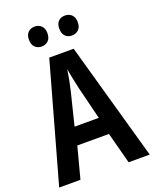

<svg xmlns="http://www.w3.org/2000/svg" viewBox="-165 -1002 879 1094"><g transform="rotate(-20 275.0 -455.0)"><path d="M421 0 371 -190H179L129 0H0L200 -715H348L549 0ZM299 -493Q293 -521 285.5 -556.5Q278 -592 274 -618Q270 -590 263.5 -557Q257 -524 250 -494L201 -296H348ZM126 -850Q126 -880 142 -895Q158 -910 182 -910Q206 -910 222 -894.5Q238 -879 238 -850Q238 -820 222 -804.5Q206 -789 182 -789Q158 -789 142 -804.5Q126 -820 126 -850ZM310 -850Q310 -880 325.5 -895Q341 -910 365 -910Q390 -910 406 -894.5Q422 -879 422 -850Q422 -820 406 -804.5Q390 -789 365 -789Q341 -789 325.5 -804.5Q310 -820 310 -850Z"/></g></svg>

Font: Noto Sans Georgian Condensed SemiBold
Style: Regular
Weight: 600
Width: 3
Designer: Monotype Design Team, Akaki Razmadze
Foundry: Google LLC
Version: Version 2.005; ttfautohint (v1.8.4.7-5d5b)